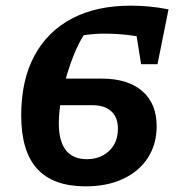

<svg xmlns="http://www.w3.org/2000/svg" viewBox="-20 -648 638 679"><path d="M283 11Q168 11 111.5 -51Q55 -113 55 -240Q55 -364 101.5 -450.5Q148 -537 234.5 -582.5Q321 -628 442 -628Q474 -628 507 -625Q540 -622 576 -615L520 -507Q477 -519 434.5 -524Q392 -529 348 -529Q317 -529 283.5 -524.5Q250 -520 218 -511L287 -539Q267 -513 249.5 -473.5Q232 -434 218 -388Q204 -342 196 -296Q188 -250 188 -212Q188 -85 288 -85Q320 -85 345 -99Q370 -113 383.5 -136.5Q397 -160 397 -193Q397 -233 373.5 -254.5Q350 -276 306 -276H118L135 -370H340Q432 -370 483 -326Q534 -282 534 -202Q534 -138 503 -90Q472 -42 415.5 -15.5Q359 11 283 11ZM479 -421 448 -615H576L537 -421Z"/></svg>

Font: Piazzolla Thin ExtraBold
Style: Italic
Weight: 800
Italic angle: -11.3°
Version: Version 2.005